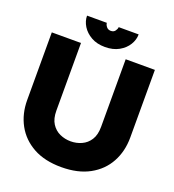

<svg xmlns="http://www.w3.org/2000/svg" viewBox="-158 -1011 1040 1147"><g transform="rotate(20 362.0 -437.5)"><path d="M219.7 -722.7V-293Q219.7 -241.7 240 -210.2Q260.3 -178.7 292.7 -164.1Q325.2 -149.4 361.8 -149.4Q398.4 -149.4 430.9 -164.1Q463.4 -178.7 483.6 -210.2Q503.9 -241.7 503.9 -293V-722.7H689.5V-293Q689.5 -205.1 651.6 -135.5Q613.8 -65.9 540.5 -25.6Q467.3 14.6 361.8 14.6Q256.3 14.6 183.3 -25.6Q110.4 -65.9 72.3 -135.5Q34.2 -205.1 34.2 -293V-722.7ZM361.8 -749Q310.5 -749 273.9 -769.8Q237.3 -790.5 217.5 -822.5Q197.8 -854.5 197.8 -888.7H323.7Q323.7 -877.9 333.7 -864.7Q343.8 -851.6 361.8 -851.6Q380.4 -851.6 389.6 -864.7Q398.9 -877.9 398.9 -888.7H525.9Q525.9 -854.5 506.3 -822.5Q486.8 -790.5 450 -769.8Q413.1 -749 361.8 -749Z"/></g></svg>

Font: Giphurs Black
Style: Regular
Weight: 900
Version: Version 0.920; ttfautohint (v1.8.4.7-5d5b)